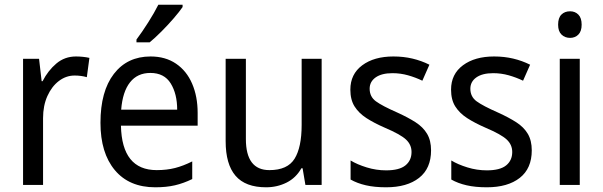

<svg xmlns="http://www.w3.org/2000/svg" viewBox="-20 -786 2562 816"><path d="M303 -546Q317 -546 332 -544.5Q347 -543 360 -540L349 -458Q325 -465 297 -465Q261 -465 230.5 -442Q200 -419 181.5 -378Q163 -337 163 -284V0H78V-536H146L157 -441H161Q184 -486 219.5 -516Q255 -546 303 -546Z M620 -546Q683 -546 728 -515.5Q773 -485 796.5 -430.5Q820 -376 820 -306V-252H494Q498 -63 646 -63Q689 -63 724 -72Q759 -81 797 -100V-25Q760 -7 723.5 1.5Q687 10 640 10Q529 10 468 -63Q407 -136 407 -264Q407 -398 464 -472Q521 -546 620 -546ZM619 -476Q564 -476 532.5 -436Q501 -396 495 -320H733Q733 -387 705.5 -431.5Q678 -476 619 -476ZM756 -756Q743 -737 718.5 -708.5Q694 -680 666 -652Q638 -624 616 -606H560V-618Q584 -650 610 -691Q636 -732 653 -766H756Z M1347 -536V0H1278L1266 -71H1261Q1238 -30 1198 -10Q1158 10 1111 10Q1023 10 981 -39Q939 -88 939 -186V-536H1025V-195Q1025 -63 1125 -63Q1202 -63 1232 -111.5Q1262 -160 1262 -255V-536Z M1812 -147Q1812 -70 1761 -30Q1710 10 1621 10Q1572 10 1535 1.5Q1498 -7 1470 -23V-104Q1498 -87 1538.5 -74.5Q1579 -62 1621 -62Q1677 -62 1703 -83Q1729 -104 1729 -140Q1729 -171 1705.5 -193Q1682 -215 1616 -243Q1570 -263 1537.5 -284Q1505 -305 1487 -333.5Q1469 -362 1469 -405Q1469 -471 1519.5 -508.5Q1570 -546 1652 -546Q1695 -546 1733 -537Q1771 -528 1805 -511L1775 -443Q1746 -457 1714 -466Q1682 -475 1648 -475Q1602 -475 1576.5 -457Q1551 -439 1551 -409Q1551 -375 1577.5 -355.5Q1604 -336 1670 -307Q1714 -287 1746 -266.5Q1778 -246 1795 -217.5Q1812 -189 1812 -147Z M2240 -147Q2240 -70 2189 -30Q2138 10 2049 10Q2000 10 1963 1.5Q1926 -7 1898 -23V-104Q1926 -87 1966.5 -74.5Q2007 -62 2049 -62Q2105 -62 2131 -83Q2157 -104 2157 -140Q2157 -171 2133.5 -193Q2110 -215 2044 -243Q1998 -263 1965.5 -284Q1933 -305 1915 -333.5Q1897 -362 1897 -405Q1897 -471 1947.5 -508.5Q1998 -546 2080 -546Q2123 -546 2161 -537Q2199 -528 2233 -511L2203 -443Q2174 -457 2142 -466Q2110 -475 2076 -475Q2030 -475 2004.5 -457Q1979 -439 1979 -409Q1979 -375 2005.5 -355.5Q2032 -336 2098 -307Q2142 -287 2174 -266.5Q2206 -246 2223 -217.5Q2240 -189 2240 -147Z M2403 -738Q2424 -738 2438 -724Q2452 -710 2452 -681Q2452 -653 2438 -639Q2424 -625 2403 -625Q2381 -625 2366.5 -639Q2352 -653 2352 -681Q2352 -710 2366 -724Q2380 -738 2403 -738ZM2444 -536V0H2359V-536Z"/></svg>

Font: Noto Sans Gurmukhi UI SemiCondensed
Style: Regular
Weight: 400
Width: 4
Designer: Jelle Bosma - Monotype Design Team
Foundry: Monotype Imaging Inc.
Version: Version 2.004; ttfautohint (v1.8.4.7-5d5b)